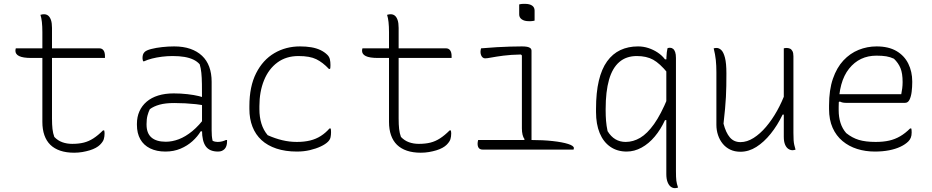

<svg xmlns="http://www.w3.org/2000/svg" viewBox="-20 -777 4840 997"><path d="M62 -526H496Q510 -526 517.5 -515.5Q525 -505 525 -486Q525 -485 525 -483Q525 -481 525 -479.5Q525 -478 525 -476H143Q121 -476 105 -478.5Q89 -481 79 -486Q69 -491 64.5 -498Q60 -505 60 -513Q60 -516 60.5 -519Q61 -522 61.5 -523.5Q62 -525 62 -526ZM521 -100Q522 -96 522.5 -92Q523 -88 523 -84Q523 -68 519 -54.5Q515 -41 499 -25Q491 -17 477.5 -9.5Q464 -2 446 3.5Q428 9 407.5 12.5Q387 16 365 16Q324 16 293 5.5Q262 -5 241.5 -25Q221 -45 210.5 -75Q200 -105 200 -144Q200 -202 200 -260.5Q200 -319 200 -377Q200 -435 200 -493.5Q200 -552 200 -610Q200 -640 197.5 -662.5Q195 -685 190 -700Q196 -702 200.5 -702.5Q205 -703 209 -703Q221 -703 230 -696Q239 -689 244.5 -673.5Q250 -658 250 -632Q250 -573 250 -514.5Q250 -456 250 -397Q250 -338 250 -279.5Q250 -221 250 -162Q250 -130 252.5 -107.5Q255 -85 262 -66Q280 -47 303.5 -38.5Q327 -30 355 -30Q389 -30 415 -36.5Q441 -43 465 -58.5Q489 -74 515 -100Z M1079 -352Q1079 -321 1079 -289.5Q1079 -258 1079 -226.5Q1079 -195 1079 -163.5Q1079 -132 1079 -100Q1079 -84 1080 -72Q1081 -60 1084 -46Q1090 -43 1096.5 -41.5Q1103 -40 1110 -40Q1123 -40 1134 -43Q1145 -46 1153 -50H1159Q1159 -49 1159 -47Q1159 -45 1159 -43Q1159 -29 1155.5 -19Q1152 -9 1146 -3Q1140 3 1132 6.5Q1124 10 1112 10Q1091 10 1075 3.5Q1059 -3 1049 -16.5Q1039 -30 1034 -51Q1029 -72 1029 -100Q1029 -138 1029 -181Q1029 -224 1029 -252Q1029 -306 1028.5 -340.5Q1028 -375 1025.5 -399Q1023 -423 1017 -443Q1004 -458 984 -467.5Q964 -477 937.5 -481.5Q911 -486 876 -486Q848 -486 820.5 -482.5Q793 -479 769.5 -473Q746 -467 729 -459H723Q722 -463 721 -467Q720 -471 720 -475Q720 -486 722.5 -493.5Q725 -501 731 -507Q740 -516 765 -522.5Q790 -529 822 -532.5Q854 -536 884 -536Q932 -536 968 -523.5Q1004 -511 1029 -487.5Q1054 -464 1066.5 -430Q1079 -396 1079 -352ZM741 -130Q741 -85 766.5 -63Q792 -41 841 -41Q874 -41 908.5 -54Q943 -67 978.5 -96Q1014 -125 1048 -172V-95H1022Q1006 -68 979.5 -44Q953 -20 917.5 -5Q882 10 839 10Q793 10 759.5 -6.5Q726 -23 708.5 -54Q691 -85 691 -129V-134Q691 -170 704 -199Q717 -228 741.5 -249Q766 -270 801.5 -281Q837 -292 882 -292Q919 -292 953.5 -288Q988 -284 1012.5 -278Q1037 -272 1045 -267Q1051 -264 1053 -258Q1055 -252 1055 -244.5Q1055 -237 1054 -226Q1026 -233 998 -236Q970 -239 942 -240.5Q914 -242 885 -242Q839 -242 808.5 -233.5Q778 -225 758 -210Q751 -196 746 -177.5Q741 -159 741 -133Z M1538 -536Q1570 -536 1596.5 -531.5Q1623 -527 1644 -517Q1665 -507 1680 -492Q1690 -482 1693 -469Q1696 -456 1696 -439Q1696 -431 1695.5 -426.5Q1695 -422 1694 -419H1688Q1656 -453 1622.5 -469.5Q1589 -486 1530 -486Q1466 -486 1420.5 -452.5Q1375 -419 1351 -360Q1327 -301 1327 -226V-210Q1327 -169 1337.5 -135Q1348 -101 1370 -75Q1408 -58 1445.5 -49Q1483 -40 1521 -40Q1560 -40 1590.5 -47.5Q1621 -55 1646 -71Q1671 -87 1691 -110H1697Q1698 -107 1698.5 -102.5Q1699 -98 1699 -90Q1699 -77 1696.5 -64.5Q1694 -52 1683 -41Q1670 -28 1645.5 -16.5Q1621 -5 1589.5 2.5Q1558 10 1522 10Q1462 10 1415.5 -5.5Q1369 -21 1338 -49.5Q1307 -78 1291 -119Q1275 -160 1275 -211V-226Q1275 -328 1310 -397Q1345 -466 1404.5 -501Q1464 -536 1538 -536Z M1862 -526H2296Q2310 -526 2317.5 -515.5Q2325 -505 2325 -486Q2325 -485 2325 -483Q2325 -481 2325 -479.5Q2325 -478 2325 -476H1943Q1921 -476 1905 -478.5Q1889 -481 1879 -486Q1869 -491 1864.5 -498Q1860 -505 1860 -513Q1860 -516 1860.5 -519Q1861 -522 1861.5 -523.5Q1862 -525 1862 -526ZM2321 -100Q2322 -96 2322.5 -92Q2323 -88 2323 -84Q2323 -68 2319 -54.5Q2315 -41 2299 -25Q2291 -17 2277.5 -9.5Q2264 -2 2246 3.5Q2228 9 2207.5 12.5Q2187 16 2165 16Q2124 16 2093 5.5Q2062 -5 2041.5 -25Q2021 -45 2010.5 -75Q2000 -105 2000 -144Q2000 -202 2000 -260.5Q2000 -319 2000 -377Q2000 -435 2000 -493.5Q2000 -552 2000 -610Q2000 -640 1997.5 -662.5Q1995 -685 1990 -700Q1996 -702 2000.5 -702.5Q2005 -703 2009 -703Q2021 -703 2030 -696Q2039 -689 2044.5 -673.5Q2050 -658 2050 -632Q2050 -573 2050 -514.5Q2050 -456 2050 -397Q2050 -338 2050 -279.5Q2050 -221 2050 -162Q2050 -130 2052.5 -107.5Q2055 -85 2062 -66Q2080 -47 2103.5 -38.5Q2127 -30 2155 -30Q2189 -30 2215 -36.5Q2241 -43 2265 -58.5Q2289 -74 2315 -100Z M2696 -38 2704 -54Q2697 -63 2693.5 -77.5Q2690 -92 2690 -111Q2690 -149 2690 -186.5Q2690 -224 2690 -262Q2690 -300 2690 -338Q2690 -376 2690 -413.5Q2690 -451 2690 -489L2685 -494Q2632 -493 2594 -488Q2556 -483 2532.5 -478.5Q2509 -474 2499 -474Q2492 -474 2486.5 -478.5Q2481 -483 2478 -491Q2475 -499 2475 -508Q2475 -513 2476 -517.5Q2477 -522 2478 -526Q2523 -530 2560 -532Q2597 -534 2629 -535Q2661 -536 2690 -536Q2706 -536 2717 -534Q2728 -532 2734 -527Q2740 -522 2740 -513Q2740 -466 2740 -418.5Q2740 -371 2740 -323.5Q2740 -276 2740 -228Q2740 -180 2740 -132.5Q2740 -85 2740 -38ZM2463 -50H2740Q2800 -50 2850 -44.5Q2900 -39 2930 -29.5Q2960 -20 2960 -8Q2960 -7 2959.5 -5.5Q2959 -4 2959 -2.5Q2959 -1 2958 0H2489Q2477 0 2471 -4Q2465 -8 2462.5 -15Q2460 -22 2460 -30Q2460 -34 2460.5 -37.5Q2461 -41 2461.5 -44Q2462 -47 2463 -50ZM2676 -754Q2679 -755 2682.5 -755.5Q2686 -756 2689.5 -756.5Q2693 -757 2697.5 -757Q2702 -757 2706 -757Q2730 -757 2743 -748Q2756 -739 2756 -722V-670Q2753 -669 2749.5 -668.5Q2746 -668 2742.5 -667.5Q2739 -667 2735 -667Q2731 -667 2726 -667Q2703 -667 2689.5 -676.5Q2676 -686 2676 -702Z M3446 -526Q3449 -528 3452.5 -528.5Q3456 -529 3459 -529Q3468 -529 3475 -523.5Q3482 -518 3486 -506.5Q3490 -495 3490 -476Q3490 -400 3490 -327.5Q3490 -255 3490 -183Q3490 -111 3490 -38.5Q3490 34 3490 110Q3490 145 3492 161Q3494 177 3501 197Q3497 198 3493 199Q3489 200 3485 200Q3473 200 3463 192.5Q3453 185 3446.5 168.5Q3440 152 3440 127Q3440 53 3440 -17Q3440 -87 3440 -156Q3440 -225 3440 -295.5Q3440 -366 3440 -439Q3440 -463 3440.5 -478.5Q3441 -494 3442.5 -505Q3444 -516 3446 -526ZM3447 -154 3433 -153Q3411 -105 3380 -68Q3349 -31 3311.5 -10.5Q3274 10 3234 10Q3185 10 3149 -15Q3113 -40 3094 -86Q3075 -132 3075 -195V-212Q3075 -296 3089.5 -357.5Q3104 -419 3132.5 -458.5Q3161 -498 3201.5 -517Q3242 -536 3293 -536Q3321 -536 3347 -527.5Q3373 -519 3395.5 -504Q3418 -489 3433 -469H3447V-398Q3406 -448 3371.5 -467Q3337 -486 3287 -486Q3232 -486 3196 -455Q3160 -424 3142.5 -363Q3125 -302 3125 -211V-202Q3125 -176 3127 -150Q3129 -124 3135 -96Q3152 -68 3175.5 -54Q3199 -40 3229 -40Q3268 -40 3304.5 -61.5Q3341 -83 3376.5 -133Q3412 -183 3447 -268Z M3701 -528Q3714 -528 3725.5 -517Q3737 -506 3744.5 -477.5Q3752 -449 3752 -396Q3752 -361 3751.5 -331.5Q3751 -302 3749.5 -273.5Q3748 -245 3745 -212Q3742 -179 3737 -135Q3749 -88 3770 -63.5Q3791 -39 3825 -39Q3859 -39 3893 -60.5Q3927 -82 3958 -118.5Q3989 -155 4015 -201.5Q4041 -248 4059 -298V-182H4044Q4017 -126 3982 -82.5Q3947 -39 3907.5 -14Q3868 11 3825 11Q3795 11 3772 0Q3749 -11 3733 -30.5Q3717 -50 3708.5 -75.5Q3700 -101 3700 -129Q3700 -175 3700 -220.5Q3700 -266 3700 -311.5Q3700 -357 3700 -402Q3700 -437 3697 -465.5Q3694 -494 3686 -526Q3690 -527 3693.5 -527.5Q3697 -528 3701 -528ZM4064 -528Q4074 -528 4082 -524.5Q4090 -521 4095 -511.5Q4100 -502 4100 -485Q4100 -418 4100 -352Q4100 -286 4100 -220Q4100 -154 4100 -87Q4100 -63 4101 -49Q4102 -35 4104.5 -24.5Q4107 -14 4111 0Q4109 1 4106 1.5Q4103 2 4100.5 2.5Q4098 3 4095 3Q4084 3 4073.5 -4Q4063 -11 4056.5 -26.5Q4050 -42 4050 -67Q4050 -145 4050 -221Q4050 -297 4050 -373Q4050 -449 4050 -526Q4052 -527 4054 -527Q4056 -527 4058.5 -527.5Q4061 -528 4064 -528Z M4532 -536Q4594 -536 4635 -512Q4676 -488 4696.5 -446.5Q4717 -405 4717 -354V-350Q4717 -325 4714 -300.5Q4711 -276 4703 -259.5Q4695 -243 4680 -243H4371Q4362 -243 4354 -245Q4346 -247 4341 -250L4326 -241L4322 -288H4660Q4663 -303 4665 -318.5Q4667 -334 4667 -351Q4667 -396 4656 -423Q4645 -450 4622 -472Q4603 -481 4582.5 -484.5Q4562 -488 4531 -488Q4443 -488 4389 -420.5Q4335 -353 4335 -222V-205Q4335 -169 4344.5 -139Q4354 -109 4374 -86Q4405 -61 4440 -50.5Q4475 -40 4527 -40Q4567 -40 4597.5 -47Q4628 -54 4654.5 -69.5Q4681 -85 4706 -110H4712Q4713 -107 4713.5 -102Q4714 -97 4714 -89Q4714 -73 4709.5 -62Q4705 -51 4697 -43Q4681 -27 4655.5 -15Q4630 -3 4596.5 3.5Q4563 10 4523 10Q4474 10 4431 -3.5Q4388 -17 4355 -44.5Q4322 -72 4303.5 -113.5Q4285 -155 4285 -211V-229Q4285 -310 4305 -368Q4325 -426 4359.5 -463Q4394 -500 4438.5 -518Q4483 -536 4532 -536Z"/></svg>

Font: Recursive Monospace Casual Light
Style: Regular
Weight: 300
Version: Version 1.047